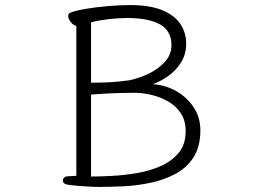

<svg xmlns="http://www.w3.org/2000/svg" viewBox="-20 -729 1040 757"><path d="M281 -627V-36Q281 -36 268.5 -35Q256 -34 248 -34Q239 -34 233.5 -29Q228 -24 228 -17Q228 -4 246 -1Q273 3 311 5.5Q349 8 371 8Q413 8 466 5.5Q519 3 572 -8Q625 -19 670 -42.5Q715 -66 742.5 -108Q770 -150 770 -215Q770 -266 743.5 -306Q717 -346 674.5 -370Q632 -394 582 -397Q611 -407 641.5 -428Q672 -449 693 -481.5Q714 -514 714 -557Q714 -600 691.5 -634Q669 -668 620.5 -688.5Q572 -709 493 -709Q454 -709 406 -705Q358 -701 317.5 -694Q277 -687 257 -679Q249 -675 249 -666Q249 -655 259 -642Q269 -629 281 -627ZM352 -403H339V-641Q370 -649 408.5 -653.5Q447 -658 481 -658Q567 -658 611.5 -632.5Q656 -607 656 -551Q656 -513 629 -484Q602 -455 563 -437Q524 -419 487 -412Q472 -410 448 -407.5Q424 -405 398.5 -404Q373 -403 352 -403ZM499 -363H519Q549 -362 582.5 -353.5Q616 -345 645.5 -327.5Q675 -310 693.5 -281.5Q712 -253 712 -212Q712 -160 685 -127Q658 -94 614 -74.5Q570 -55 519.5 -46.5Q469 -38 421.5 -35.5Q374 -33 339 -33V-356Q372 -359 418 -361Q464 -363 499 -363Z"/></svg>

Font: Klee One
Style: Regular
Weight: 400
Designer: Fontworks Inc.
Foundry: Fontworks Inc.
Version: Version 1.100